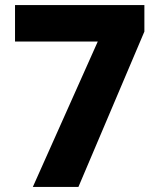

<svg xmlns="http://www.w3.org/2000/svg" viewBox="-20 -734 623 754"><path d="M109 0 364 -571H39V-714H547V-610L288 0Z"/></svg>

Font: Noto Sans Georgian ExtraBold
Style: Regular
Weight: 800
Designer: Monotype Design Team, Akaki Razmadze
Foundry: Google LLC
Version: Version 2.005; ttfautohint (v1.8.4.7-5d5b)